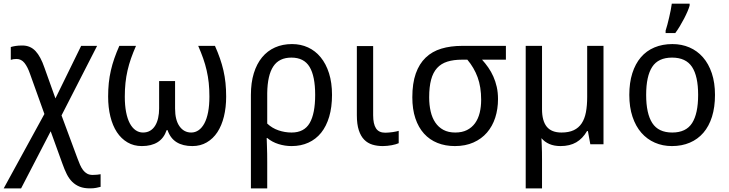

<svg xmlns="http://www.w3.org/2000/svg" viewBox="-30 -786 3970 1046"><path d="M91.8 -538.1Q113.8 -538.1 131.6 -530.5Q149.4 -522.9 163.6 -507.8Q177.7 -492.7 189.7 -470.2Q201.7 -447.8 211.9 -418L272 -250L412.1 -536.1H499L305.2 -157.2L392.1 77.1Q398.9 95.7 406 111.8Q413.1 127.9 422.4 140.4Q431.6 152.8 444.3 159.9Q457 167 475.1 167Q487.8 167 499 165.8Q510.3 164.6 518.1 163.1V231.9Q507.3 234.9 493.4 237.5Q479.5 240.2 460 240.2Q427.2 240.2 404.1 231Q380.9 221.7 363.5 204.6Q346.2 187.5 333.7 162.6Q321.3 137.7 310.1 106L246.1 -70.8L85 240.2H-9.8L211.9 -165L133.8 -382.8Q120.6 -421.4 103.3 -443.1Q85.9 -464.8 60.1 -464.8Q42.5 -464.8 28.8 -460V-529.8Q39.6 -533.2 54.7 -535.6Q69.8 -538.1 91.8 -538.1Z M742.7 9.8Q698.7 9.8 664.6 -10.3Q630.4 -30.3 606.9 -65.9Q583.5 -101.6 571.3 -151.1Q559.1 -200.7 559.1 -259.8Q559.1 -299.3 562.7 -334.2Q566.4 -369.1 574 -402.1Q581.5 -435.1 593 -468Q604.5 -501 620.1 -536.1H710.9Q695.3 -500.5 683.8 -467.8Q672.4 -435.1 664.8 -402.1Q657.2 -369.1 653.6 -334.5Q649.9 -299.8 649.9 -259.8Q649.9 -211.9 657 -175.3Q664.1 -138.7 677.2 -114Q690.4 -89.4 708.7 -76.7Q727.1 -64 749 -64Q771.5 -64 788.1 -74Q804.7 -84 815.4 -101.6Q826.2 -119.1 831.5 -143.1Q836.9 -167 836.9 -194.8V-344.2H923.8V-194.8Q923.8 -131.8 948 -97.9Q972.2 -64 1011.7 -64Q1033.7 -64 1052 -76.7Q1070.3 -89.4 1083.5 -114Q1096.7 -138.7 1103.8 -175.3Q1110.8 -211.9 1110.8 -259.8Q1110.8 -299.8 1107.2 -334.5Q1103.5 -369.1 1095.9 -402.1Q1088.4 -435.1 1076.9 -467.8Q1065.4 -500.5 1049.8 -536.1H1141.1Q1156.7 -501 1168.2 -468Q1179.7 -435.1 1187.3 -402.1Q1194.8 -369.1 1198.5 -334.2Q1202.1 -299.3 1202.1 -259.8Q1202.1 -200.7 1189.9 -151.1Q1177.7 -101.6 1154.3 -65.9Q1130.9 -30.3 1096.4 -10.3Q1062 9.8 1018.1 9.8Q965.8 9.8 931.9 -11.5Q897.9 -32.7 882.8 -77.1H877.9Q862.8 -32.7 828.9 -11.5Q794.9 9.8 742.7 9.8Z M1778.8 -269Q1778.8 -202.1 1763.4 -150.1Q1748 -98.1 1719.5 -62.7Q1690.9 -27.3 1650.1 -8.8Q1609.4 9.8 1558.6 9.8Q1522 9.8 1487.1 -1.2Q1452.1 -12.2 1425.8 -34.2H1422.9Q1423.3 -13.2 1424.3 9.3Q1425.3 28.3 1425.5 52Q1425.8 75.7 1425.8 98.1V240.2H1336.9V-269Q1336.9 -335.4 1352.8 -387Q1368.7 -438.5 1397.9 -473.9Q1427.2 -509.3 1468.5 -527.6Q1509.8 -545.9 1561 -545.9Q1608.4 -545.9 1648.2 -527.6Q1688 -509.3 1717 -473.9Q1746.1 -438.5 1762.5 -387Q1778.8 -335.4 1778.8 -269ZM1557.6 -472.2Q1490.7 -472.2 1459 -424.3Q1427.2 -376.5 1425.8 -278.8V-112.8Q1452.1 -87.9 1487.1 -75.9Q1522 -64 1558.6 -64Q1627 -64 1657 -115.5Q1687 -167 1687 -269Q1687 -371.1 1656.5 -421.6Q1626 -472.2 1557.6 -472.2Z M2002.9 -535.2V-158.2Q2002.9 -110.8 2018.3 -86.9Q2033.7 -63 2068.8 -63Q2077.6 -63 2088.6 -64Q2099.6 -64.9 2109.9 -66.4Q2120.1 -67.9 2128.9 -69.8Q2137.7 -71.8 2142.1 -73.2V-5.9Q2135.7 -2.9 2125.7 0Q2115.7 2.9 2104 5.1Q2092.3 7.3 2079.6 8.5Q2066.9 9.8 2055.2 9.8Q2024.9 9.8 1999 2Q1973.1 -5.9 1954.3 -24.9Q1935.5 -43.9 1924.8 -76.4Q1914.1 -108.9 1914.1 -158.2V-535.2Z M2683.1 -246.1Q2683.1 -191.9 2668 -145Q2652.8 -98.1 2623 -63.7Q2593.3 -29.3 2549.3 -9.8Q2505.4 9.8 2448.2 9.8Q2396 9.8 2353.3 -7.3Q2310.5 -24.4 2280 -58.1Q2249.5 -91.8 2232.9 -141.4Q2216.3 -190.9 2216.3 -255.9Q2216.3 -332 2235.1 -385.3Q2253.9 -438.5 2289.1 -472.2Q2324.2 -505.9 2374.5 -521Q2424.8 -536.1 2487.3 -536.1H2726.1V-460.9H2596.2Q2614.3 -440.9 2630.1 -418.2Q2646 -395.5 2657.7 -369.1Q2669.4 -342.8 2676.3 -312.5Q2683.1 -282.2 2683.1 -246.1ZM2308.1 -255.9Q2308.1 -214.4 2316.2 -179.2Q2324.2 -144 2341.6 -118.4Q2358.9 -92.8 2385.7 -78.4Q2412.6 -64 2450.2 -64Q2487.3 -64 2513.9 -77.4Q2540.5 -90.8 2557.9 -114.7Q2575.2 -138.7 2583.3 -171.4Q2591.3 -204.1 2591.3 -242.2Q2591.3 -312.5 2572 -365Q2552.7 -417.5 2516.1 -460.9H2487.3Q2440.9 -460.9 2407 -450.2Q2373 -439.5 2351.1 -415.3Q2329.1 -391.1 2318.6 -351.8Q2308.1 -312.5 2308.1 -255.9Z M2922.9 -190.9Q2922.9 -127.4 2948.7 -95.7Q2974.6 -64 3028.8 -64Q3068.8 -64 3095.7 -76.7Q3122.6 -89.4 3138.9 -114Q3155.3 -138.7 3162.1 -174.8Q3168.9 -210.9 3168.9 -257.8V-536.1H3257.8V0H3186L3172.9 -71.8H3168Q3144.5 -31.2 3109.4 -10.7Q3074.2 9.8 3023.9 9.8Q2988.8 9.8 2962.9 -1.5Q2937 -12.7 2919.9 -33.2Q2920.4 -14.6 2921.4 4.9Q2922.4 22 2922.6 42.7Q2922.9 63.5 2922.9 84V240.2H2834V-536.1H2922.9Z M3865.2 -269Q3865.2 -202.1 3848.9 -150.1Q3832.5 -98.1 3802 -62.7Q3771.5 -27.3 3728 -8.8Q3684.6 9.8 3630.4 9.8Q3580.1 9.8 3537.6 -8.8Q3495.1 -27.3 3464.1 -62.7Q3433.1 -98.1 3415.8 -150.1Q3398.4 -202.1 3398.4 -269Q3398.4 -335.4 3414.8 -387Q3431.2 -438.5 3461.4 -473.9Q3491.7 -509.3 3535.4 -527.6Q3579.1 -545.9 3633.3 -545.9Q3683.6 -545.9 3726.1 -527.6Q3768.6 -509.3 3799.6 -473.9Q3830.6 -438.5 3847.9 -387Q3865.2 -335.4 3865.2 -269ZM3490.2 -269Q3490.2 -167 3523.7 -115.5Q3557.1 -64 3632.3 -64Q3707.5 -64 3740.5 -115.5Q3773.4 -167 3773.4 -269Q3773.4 -371.1 3740 -421.6Q3706.5 -472.2 3631.3 -472.2Q3556.2 -472.2 3523.2 -421.6Q3490.2 -371.1 3490.2 -269ZM3596.2 -619.1Q3601.1 -633.8 3606 -652.6Q3610.8 -671.4 3615.5 -691.2Q3620.1 -710.9 3624 -730.5Q3627.9 -750 3629.9 -766.1H3727.1V-755.9Q3724.1 -744.1 3716.1 -725.1Q3708 -706.1 3697 -684.8Q3686 -663.6 3673.3 -642.6Q3660.6 -621.6 3648.9 -606H3596.2Z"/></svg>

Font: Genotype
Style: Regular
Weight: 400
Foundry: Ascender Corporation
Version: Version 1.00